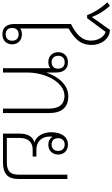

<svg xmlns="http://www.w3.org/2000/svg" viewBox="295 -1276 960 1643"><g transform="rotate(90 775.5 -455.0)"><path d="M339 -759C339 -846 282 -915 210 -915L102 -763H99C80 -815 49 -865 5 -915L-26 -893C20 -845 60 -784 84 -720H110L227 -878C272 -866 302 -811 302 -754C302 -673 244 -624 160 -582V-96C160 -33 190 5 248 5C303 5 334 -32 334 -79C334 -125 302 -162 249 -162C228 -162 210 -157 198 -147V-561C287 -614 339 -662 339 -759ZM248 -134C283 -134 303 -112 303 -78C303 -45 283 -23 248 -23C212 -23 194 -45 194 -78C194 -112 212 -134 248 -134Z M538 0H575V-206C575 -371 663 -526 773 -526C854 -526 884 -473 884 -390V0H922V-396C922 -491 882 -559 779 -559C680 -559 610 -473 577 -375H575V-455C575 -518 545 -556 487 -556C432 -556 401 -519 401 -472C401 -425 433 -388 486 -388C508 -388 525 -394 538 -404ZM487 -416C452 -416 432 -439 432 -472C432 -506 452 -528 487 -528C523 -528 542 -506 542 -472C542 -438 523 -416 487 -416Z M1098 0H1344C1445 0 1486 -44 1486 -130V-551H1449V-134C1449 -67 1423 -33 1345 -33H1135V-144C1135 -214 1170 -254 1234 -254H1294V-286H1233C1172 -286 1123 -327 1123 -399C1123 -407 1123 -416 1124 -424C1138 -402 1162 -388 1192 -388C1245 -388 1277 -425 1277 -472C1277 -519 1246 -556 1191 -556C1123 -556 1086 -497 1086 -412C1086 -342 1121 -285 1172 -269V-268C1123 -256 1098 -210 1098 -143ZM1191 -416C1155 -416 1137 -439 1137 -472C1137 -504 1157 -528 1191 -528C1226 -528 1246 -505 1246 -472C1246 -439 1226 -416 1191 -416Z"/></g></svg>

Font: Noto Sans Thai Looped ExtraLight
Style: Regular
Weight: 200
Designer: Sasikarn Vongin, Ben Mitchell
Foundry: The Fontpad Ltd
Version: Version 1.001